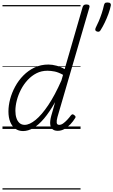

<svg xmlns="http://www.w3.org/2000/svg" viewBox="-20 -1039 914 1547"><path d="M166 17Q130 17 103.5 -2Q77 -21 62.5 -56.5Q48 -92 48 -141Q48 -188 61.5 -239.5Q75 -291 102 -341Q129 -391 168.5 -431Q208 -471 258.5 -495Q309 -519 370 -519Q401 -519 436 -509.5Q471 -500 501 -482L646 -983Q650 -994 656.5 -998.5Q663 -1003 676 -1003Q693 -1003 698.5 -996Q704 -989 700 -978L443 -96Q435 -67 437 -50Q439 -33 457 -33Q473 -33 489 -44.5Q505 -56 521.5 -73.5Q538 -91 551 -109Q558 -117 563.5 -118Q569 -119 576 -113Q587 -106 588.5 -99.5Q590 -93 585 -87Q570 -62 548 -38.5Q526 -15 500 0Q474 15 445 15Q418 15 402.5 1.5Q387 -12 384.5 -38.5Q382 -65 393 -106Q401 -134 409 -161.5Q417 -189 424 -216Q379 -136 335 -84Q291 -32 248.5 -7.5Q206 17 166 17ZM104 -146Q104 -113 112.5 -87.5Q121 -62 137.5 -47.5Q154 -33 179 -33Q218 -33 267 -73Q316 -113 369 -192Q422 -271 475 -391L488 -436Q450 -457 419.5 -463Q389 -469 362 -469Q314 -469 274.5 -449Q235 -429 203 -394.5Q171 -360 149 -317.5Q127 -275 115.5 -230.5Q104 -186 104 -146ZM761 -785Q750 -789 748 -796.5Q746 -804 751 -815Q763 -838 776 -868.5Q789 -899 800 -932.5Q811 -966 817 -995Q819 -1005 824 -1012Q829 -1019 845 -1019Q863 -1019 869 -1012Q875 -1005 873 -995Q867 -964 853.5 -927Q840 -890 823.5 -856Q807 -822 791 -797Q787 -789 780 -785Q773 -781 761 -785ZM0 478H629V488H0ZM0 -20H629V0H0ZM0 -505H629V-500H0ZM0 -998H629V-988H0Z"/></svg>

Font: Playwrite AU SA Guides
Style: Regular
Weight: 400
Designer: Veronika Burian, José Scaglione
Foundry: TypeTogether
Version: Version 1.003